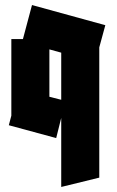

<svg xmlns="http://www.w3.org/2000/svg" viewBox="-20 -547 463 762"><path d="M203 1 15 -50 25 -88V-392H71L107 -527L398 -447L374 -359V158L223 195V-79ZM176 -163 223 -151V-338L176 -351Z"/></svg>

Font: Blaka
Style: Regular
Weight: 400
Designer: Mohamed Gaber
Foundry: Kief Type Foundry
Version: Version 1.003; ttfautohint (v1.8.4.7-5d5b)